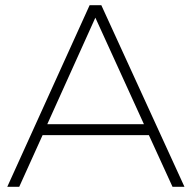

<svg xmlns="http://www.w3.org/2000/svg" viewBox="-20 -719 738 739"><path d="M644 0H690L370 -699H325L8 0H54L144 -199H553ZM162 -241 347 -651 534 -241Z"/></svg>

Font: Montserrat arm ExtraLight
Style: Regular
Weight: 275
Designer: Julieta Ulanovsky
Foundry: Julieta Ulanovsky
Version: Version 6.000;PS 006.000;hotconv 1.0.88;makeotf.lib2.5.64775